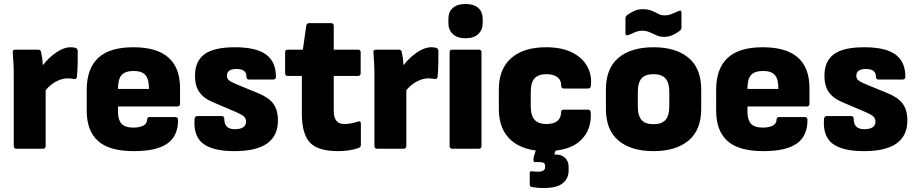

<svg xmlns="http://www.w3.org/2000/svg" viewBox="-20 -746 4596 963"><path d="M63 0Q49 0 49 -14V-369Q49 -401 47.5 -428.5Q46 -456 44 -483Q42 -497 57 -497H171Q183 -497 186 -486Q193 -455 195 -419Q225 -458 263 -483.5Q301 -509 333 -509Q349 -509 359 -506Q370 -502 370 -489Q370 -462 369.5 -427.5Q369 -393 366 -363Q365 -347 350 -350Q345 -351 336.5 -352Q328 -353 319 -353Q293 -353 264 -338.5Q235 -324 209 -294V-14Q209 0 195 0Z M652 12Q528 12 471.5 -39Q415 -90 415 -190V-296Q415 -401 472 -455Q529 -509 649 -509Q883 -509 883 -304V-226Q883 -212 869 -212H572V-183Q572 -145 589.5 -125.5Q607 -106 649 -106Q680 -106 699 -116Q718 -126 718 -147Q718 -159 732 -159H859Q872 -159 873 -146Q874 -65 820 -26.5Q766 12 652 12ZM572 -300H727V-304Q727 -350 709 -370Q691 -390 651 -390Q608 -390 590 -369.5Q572 -349 572 -304Z M1157 12Q1046 12 997.5 -26.5Q949 -65 956 -150Q958 -164 971 -164H1092Q1105 -164 1105 -149Q1105 -98 1157 -98Q1214 -98 1214 -136Q1214 -152 1203 -162Q1192 -172 1164 -184L1049 -233Q1001 -253 979.5 -284.5Q958 -316 958 -366Q958 -439 1005.5 -474Q1053 -509 1158 -509Q1265 -509 1314.5 -472.5Q1364 -436 1364 -361Q1364 -347 1349 -347H1229Q1216 -347 1216 -363Q1216 -400 1166 -400Q1118 -400 1118 -366Q1118 -353 1127 -344.5Q1136 -336 1162 -325L1276 -278Q1328 -257 1351 -225.5Q1374 -194 1374 -142Q1374 12 1157 12Z M1676 12Q1575 12 1534.5 -31Q1494 -74 1494 -177V-365H1424Q1410 -365 1410 -379V-484Q1410 -497 1424 -497H1499L1516 -617Q1518 -630 1531 -630H1640Q1654 -630 1654 -616V-497H1775Q1789 -497 1789 -484V-379Q1789 -365 1775 -365H1654V-189Q1654 -124 1707 -124Q1739 -124 1774 -136Q1790 -142 1790 -125V-20Q1790 -8 1779 -4Q1758 4 1730 8Q1702 12 1676 12Z M1872 0Q1858 0 1858 -14V-369Q1858 -401 1856.5 -428.5Q1855 -456 1853 -483Q1851 -497 1866 -497H1980Q1992 -497 1995 -486Q2002 -455 2004 -419Q2034 -458 2072 -483.5Q2110 -509 2142 -509Q2158 -509 2168 -506Q2179 -502 2179 -489Q2179 -462 2178.5 -427.5Q2178 -393 2175 -363Q2174 -347 2159 -350Q2154 -351 2145.5 -352Q2137 -353 2128 -353Q2102 -353 2073 -338.5Q2044 -324 2018 -294V-14Q2018 0 2004 0Z M2249 0Q2235 0 2235 -14V-484Q2235 -497 2249 -497H2381Q2395 -497 2395 -484V-14Q2395 0 2381 0ZM2315 -554Q2274 -554 2251.5 -575Q2229 -596 2229 -630V-651Q2229 -687 2251.5 -706.5Q2274 -726 2315 -726Q2356 -726 2378.5 -706.5Q2401 -687 2401 -651V-630Q2401 -596 2378.5 -575Q2356 -554 2315 -554Z M2719 12Q2605 12 2543.5 -42.5Q2482 -97 2482 -199V-298Q2482 -400 2544 -454.5Q2606 -509 2719 -509Q2796 -509 2848 -483.5Q2900 -458 2924.5 -414.5Q2949 -371 2944 -319Q2943 -302 2930 -302H2808Q2795 -302 2795 -316Q2795 -345 2775 -359.5Q2755 -374 2721 -374Q2681 -374 2661.5 -353.5Q2642 -333 2642 -283V-215Q2642 -166 2661.5 -145Q2681 -124 2720 -124Q2758 -124 2776 -139.5Q2794 -155 2794 -182Q2794 -196 2807 -196H2929Q2942 -196 2943 -182Q2948 -94 2891.5 -41Q2835 12 2719 12ZM2708 197Q2689 197 2674.5 195.5Q2660 194 2647 192Q2637 190 2637 180V123Q2637 111 2647 113Q2661 115 2679 115Q2714 115 2714 93V87Q2714 75 2707 71Q2700 67 2685 67H2663Q2656 67 2656 60Q2656 56 2656 49Q2656 42 2658 38L2684 -44Q2686 -52 2696 -52H2778Q2789 -52 2784 -40L2760 29H2768Q2797 29 2814.5 46Q2832 63 2832 91V109Q2832 149 2802.5 173Q2773 197 2708 197Z M3258 12Q3145 12 3082 -41Q3019 -94 3019 -200V-297Q3019 -403 3082 -456Q3145 -509 3258 -509Q3370 -509 3433.5 -456Q3497 -403 3497 -297V-200Q3497 -94 3433.5 -41Q3370 12 3258 12ZM3258 -123Q3298 -123 3317.5 -144Q3337 -165 3337 -215V-283Q3337 -332 3317.5 -353Q3298 -374 3258 -374Q3217 -374 3198 -353Q3179 -332 3179 -283V-215Q3179 -165 3198 -144Q3217 -123 3258 -123ZM3311 -561Q3290 -561 3272.5 -569Q3255 -577 3238 -584.5Q3221 -592 3201 -592Q3184 -592 3166.5 -585Q3149 -578 3134 -571Q3117 -563 3117 -581V-653Q3117 -664 3125 -670Q3138 -680 3158.5 -690Q3179 -700 3203 -700Q3230 -700 3248 -692.5Q3266 -685 3280.5 -677Q3295 -669 3313 -669Q3332 -669 3349.5 -676Q3367 -683 3382 -690Q3398 -699 3398 -681V-609Q3398 -598 3390 -592Q3377 -582 3356.5 -571.5Q3336 -561 3311 -561Z M3809 12Q3685 12 3628.5 -39Q3572 -90 3572 -190V-296Q3572 -401 3629 -455Q3686 -509 3806 -509Q4040 -509 4040 -304V-226Q4040 -212 4026 -212H3729V-183Q3729 -145 3746.5 -125.5Q3764 -106 3806 -106Q3837 -106 3856 -116Q3875 -126 3875 -147Q3875 -159 3889 -159H4016Q4029 -159 4030 -146Q4031 -65 3977 -26.5Q3923 12 3809 12ZM3729 -300H3884V-304Q3884 -350 3866 -370Q3848 -390 3808 -390Q3765 -390 3747 -369.5Q3729 -349 3729 -304Z M4314 12Q4203 12 4154.5 -26.5Q4106 -65 4113 -150Q4115 -164 4128 -164H4249Q4262 -164 4262 -149Q4262 -98 4314 -98Q4371 -98 4371 -136Q4371 -152 4360 -162Q4349 -172 4321 -184L4206 -233Q4158 -253 4136.5 -284.5Q4115 -316 4115 -366Q4115 -439 4162.5 -474Q4210 -509 4315 -509Q4422 -509 4471.5 -472.5Q4521 -436 4521 -361Q4521 -347 4506 -347H4386Q4373 -347 4373 -363Q4373 -400 4323 -400Q4275 -400 4275 -366Q4275 -353 4284 -344.5Q4293 -336 4319 -325L4433 -278Q4485 -257 4508 -225.5Q4531 -194 4531 -142Q4531 12 4314 12Z"/></svg>

Font: Sofia Sans Black
Style: Regular
Weight: 900
Designer: Botio Nikoltchev, Ani Petrova
Foundry: lettersoup
Version: Version 4.100; ttfautohint (v1.8.3)